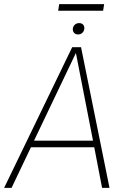

<svg xmlns="http://www.w3.org/2000/svg" viewBox="-33 -911 612 931"><path d="M424 -197H117L23 0H-13L317 -682H360L498 0H462ZM418 -229 335 -654 132 -229ZM320 -769Q320 -781 328.5 -790Q337 -799 351 -799Q362 -799 369 -792.5Q376 -786 376 -775Q376 -762 367.5 -753Q359 -744 345 -744Q334 -744 327 -751Q320 -758 320 -769ZM249 -859 254 -891H472L467 -859Z"/></svg>

Font: FiraGO UltraLight
Style: Italic
Weight: 200
Italic angle: -8°
Designer: bBox Type GmbH
Foundry: bBox Type GmbH
Version: Version 1.001